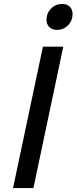

<svg xmlns="http://www.w3.org/2000/svg" viewBox="-20 -951 387 971"><path d="M46 0 197 -715H300L149 0ZM267 -800Q244 -800 229.5 -814Q215 -828 215 -852Q215 -884 238 -907.5Q261 -931 295 -931Q319 -931 333 -917Q347 -903 347 -880Q347 -847 324.5 -823.5Q302 -800 267 -800Z"/></svg>

Font: Wix Madefor Text Medium
Style: Italic
Weight: 500
Italic angle: -12°
Designer: Dalton Maag Ltd
Foundry: Dalton Maag Ltd
Version: Version 3.100